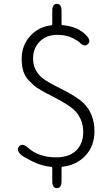

<svg xmlns="http://www.w3.org/2000/svg" viewBox="-20 -850 575 992"><path d="M274 122Q250 122 250 86V18Q250 12 244 12Q197 8 145 -17Q99 -40 88 -51Q62 -75 79 -94Q96 -112 123 -88Q179 -37 270 -37Q337 -37 373.5 -72.5Q410 -108 410 -168Q410 -237 362 -283Q333 -310 255 -350Q174 -391 156 -408Q143 -420 130 -433Q92 -470 92 -545Q92 -616 136 -664Q180 -712 244 -719Q250 -720 250 -726V-794Q250 -830 274 -830Q298 -830 298 -794V-726Q298 -720 304 -720Q384 -713 428 -665Q452 -638 434 -622Q416 -605 391 -631Q383 -639 356 -653Q322 -670 276 -670Q220 -670 185.5 -635.5Q151 -601 151 -548Q151 -490 194 -451Q220 -428 292 -393Q378 -350 412 -317Q468 -261 468 -172Q468 -95 421 -45.5Q374 4 304 11Q298 12 298 18V86Q298 122 274 122Z"/></svg>

Font: Resource Han Rounded KR Light
Style: Regular
Weight: 300
Designer: Cyano Hao (round all glyphs); Ryoko NISHIZUKA 西塚涼子 (kana, bopomofo & ideographs); Paul D. Hunt (Latin, Greek & Cyrillic)
Foundry: Cyano Hao
Version: 0.990